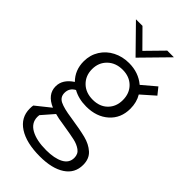

<svg xmlns="http://www.w3.org/2000/svg" viewBox="-275 -771 1058 1058"><g transform="rotate(45 253.5 -242.5)"><path d="M45 65Q45 48 47 39L132 -29Q59 -60 59 -123Q59 -177 117 -215Q71 -261 71 -330Q71 -379 95.5 -418Q120 -457 162 -478.5Q204 -500 255 -500Q329 -500 381 -456L460 -523L492 -483L415 -415Q438 -377 438 -327Q438 -253 387.5 -208Q337 -163 257 -163Q198 -163 153 -188Q119 -170 119 -132Q119 -99 148.5 -84.5Q178 -70 242 -61Q322 -49 367.5 -37.5Q413 -26 443 1Q473 28 473 76Q473 141 419 176.5Q365 212 271 212Q165 212 105 173Q45 134 45 65ZM375 -331Q375 -384 342 -416.5Q309 -449 256 -449Q202 -449 168 -416Q134 -383 134 -332Q134 -281 167.5 -248Q201 -215 256 -215Q310 -215 342.5 -247.5Q375 -280 375 -331ZM271 163Q335 163 373 143Q411 123 411 83Q411 53 389 37Q367 21 335.5 14Q304 7 235 -4Q197 -9 169 -17L108 53Q107 58 107 67Q107 114 151.5 138.5Q196 163 271 163ZM111 -697H162L259 -599L355 -697H407L259 -546Z"/></g></svg>

Font: Hanken Grotesk Light
Style: Regular
Weight: 300
Designer: Alfredo Marco Pradil
Foundry: Hanken Design Co.
Version: Version 3.014